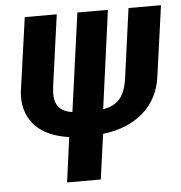

<svg xmlns="http://www.w3.org/2000/svg" viewBox="-51 -740 743 789"><g transform="rotate(-5 321.0 -346.0)"><path d="M642 -692 601 -398Q589 -311 526.5 -255Q464 -199 359 -186L333 0H194L219 -185Q128 -198 82 -245.5Q36 -293 36 -365Q36 -382 39 -400L80 -692H212L171 -396Q169 -376 169 -368Q169 -332 186 -312Q203 -292 241 -286L297 -692H423L368 -287Q413 -294 436.5 -321Q460 -348 468 -400L508 -692Z"/></g></svg>

Font: Fira Sans Compressed SemiBold
Style: Italic
Weight: 600
Width: 1
Italic angle: -8°
Designer: bBox Type GmbH & Carrois Corporate GbR & Edenspiekermann AG
Foundry: bBox Type GmbH & Carrois Corporate GbR & Edenspiekermann AG
Version: Version 4.301